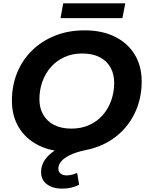

<svg xmlns="http://www.w3.org/2000/svg" viewBox="-20 -893 884 1145"><path d="M351 232Q295 232 260 206Q225 180 225 133Q225 83 262.5 41.5Q300 0 372 -27L392 12Q286 12 209.5 -26.5Q133 -65 92 -133.5Q51 -202 51 -292Q51 -382 82 -458.5Q113 -535 170.5 -591.5Q228 -648 307.5 -680Q387 -712 484 -712Q590 -712 666.5 -673.5Q743 -635 784 -566.5Q825 -498 825 -408Q825 -304 783.5 -218Q742 -132 667 -75Q592 -18 491 2Q429 15 393.5 33.5Q358 52 343 72Q328 92 328 111Q328 131 341.5 142Q355 153 377 153Q394 153 410.5 148.5Q427 144 440 138L452 209Q432 219 406.5 225.5Q381 232 351 232ZM406 -126Q465 -126 512.5 -147.5Q560 -169 593 -207Q626 -245 643.5 -294.5Q661 -344 661 -399Q661 -451 639 -490.5Q617 -530 574.5 -552Q532 -574 470 -574Q411 -574 364 -552.5Q317 -531 283.5 -493Q250 -455 232.5 -405.5Q215 -356 215 -301Q215 -249 237.5 -209.5Q260 -170 302.5 -148Q345 -126 406 -126ZM341 -785 357 -873H727L710 -785Z"/></svg>

Font: Montserrat Thin
Style: Bold Italic
Weight: 700
Italic angle: -11.3°
Version: Version 9.000